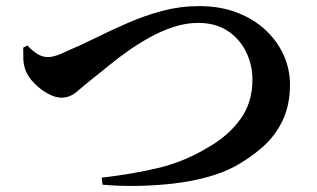

<svg xmlns="http://www.w3.org/2000/svg" viewBox="-20 -652 1040 629"><path d="M313 -70Q417 -82 501.5 -102.5Q586 -123 663 -170Q728 -207 767.5 -261.5Q807 -316 807 -391Q807 -440 786 -482.5Q765 -525 725.5 -551Q686 -577 629 -577Q590 -577 549.5 -564Q509 -551 470.5 -529.5Q432 -508 398 -484Q364 -460 337.5 -438Q311 -416 294 -403Q254 -371 231.5 -351.5Q209 -332 181 -332Q161 -332 136.5 -345.5Q112 -359 92 -379.5Q72 -400 64 -421Q57 -439 56.5 -459Q56 -479 56 -496L70 -503Q81 -490 99 -477.5Q117 -465 137 -465Q144 -465 151.5 -466.5Q159 -468 170.5 -472Q182 -476 198 -484Q243 -503 293.5 -528Q344 -553 399 -577Q454 -601 512.5 -616.5Q571 -632 632 -632Q701 -632 756 -611Q811 -590 850 -553.5Q889 -517 909.5 -471Q930 -425 930 -375Q930 -308 906 -257.5Q882 -207 840.5 -170.5Q799 -134 748 -106Q708 -85 656 -71Q604 -57 546.5 -50.5Q489 -44 430 -43Q371 -42 316 -47Z"/></svg>

Font: Noto Serif TC
Style: Bold
Weight: 700
Designer: Ryoko NISHIZUKA 西塚涼子 (kana & ideographs); Frank Grießhammer (Latin, Greek & Cyrillic); Wenlong ZHANG 张文龙 (bopomofo); San
Foundry: Adobe
Version: Version 2.002-H1;hotconv 1.1.0;makeotfexe 2.6.0